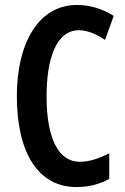

<svg xmlns="http://www.w3.org/2000/svg" viewBox="-20 -745 506 775"><path d="M299 -623C333 -623 369 -607 404 -584L439 -681C393 -709 345 -725 291 -725C132 -725 48 -566 48 -357C48 -124 137 10 288 10C339 10 381 -1 421 -23V-126C378 -105 341 -92 302 -92C215 -92 168 -188 168 -356C168 -504 205 -623 299 -623Z"/></svg>

Font: Noto Sans Sinhala UI ExtraCondensed SemiBold
Style: Regular
Weight: 600
Width: 2
Designer: Jelle Bosma - Monotype Design Team
Foundry: Monotype Imaging Inc.
Version: Version 2.006